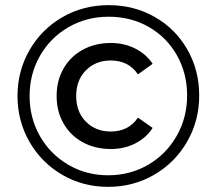

<svg xmlns="http://www.w3.org/2000/svg" viewBox="-20 -723 842 746"><path d="M48 -350Q48 -447 94.5 -528Q141 -609 222 -656Q303 -703 402 -703Q501 -703 581.5 -657Q662 -611 708 -530.5Q754 -450 754 -352Q754 -254 707 -172.5Q660 -91 579 -44Q498 3 400 3Q302 3 221.5 -44Q141 -91 94.5 -172Q48 -253 48 -350ZM707 -352Q707 -438 667.5 -508Q628 -578 558.5 -618Q489 -658 402 -658Q316 -658 245.5 -617Q175 -576 135 -505.5Q95 -435 95 -350Q95 -265 135 -194.5Q175 -124 245 -83Q315 -42 400 -42Q486 -42 556 -83Q626 -124 666.5 -195Q707 -266 707 -352ZM200 -350Q200 -410 227 -457Q254 -504 302 -530Q350 -556 411 -556Q463 -556 506 -534Q549 -512 573 -475L516 -434Q480 -488 410 -488Q352 -488 314 -450Q276 -412 276 -350Q276 -288 314 -250Q352 -212 410 -212Q480 -212 516 -266L573 -226Q549 -188 506 -166Q463 -144 411 -144Q350 -144 302 -170Q254 -196 227 -243Q200 -290 200 -350Z"/></svg>

Font: APTA Sans Medium
Style: Bold
Weight: 500
Version: Version 7.200